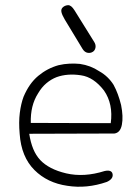

<svg xmlns="http://www.w3.org/2000/svg" viewBox="-20 -724 540 742"><path d="M93 -207Q98 -174 108.5 -148.5Q119 -123 136 -105Q152 -88 177 -75Q202 -62 236 -54Q305 -38 384 -63Q411 -69 415 -52Q419 -33 393 -21Q315 6 240 -6Q163 -17 113 -67Q62 -118 56 -207Q52 -252 56.5 -287.5Q61 -323 71 -350Q82 -376 96 -396Q110 -416 128 -431Q163 -460 206 -472Q227 -477 248.5 -478Q270 -479 289 -477Q330 -471 363 -449Q381 -439 395 -425.5Q409 -412 419 -396Q437 -363 448 -318Q457 -273 451 -242Q445 -211 422 -208ZM408 -248Q418 -322 382 -374Q342 -426 293 -433Q241 -441 199 -426Q178 -418 159.5 -402.5Q141 -387 127 -363Q97 -316 99 -249ZM344 -562Q351 -551 349 -540Q347 -529 339 -524Q330 -518 318.5 -520Q307 -522 299 -535L230 -649Q220 -666 217.5 -677Q215 -688 222 -695Q230 -703 242.5 -704Q255 -705 268 -684Z"/></svg>

Font: Yomogi
Style: Regular
Weight: 400
Designer: satsuyako
Foundry: satsuyako
Version: Version 3.100